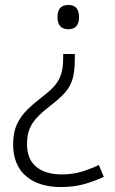

<svg xmlns="http://www.w3.org/2000/svg" viewBox="-20 -563 464 775"><path d="M282 -325Q282 -282 275 -252Q268 -222 249.5 -198Q231 -174 198 -148Q160 -119 136 -95.5Q112 -72 100.5 -45.5Q89 -19 89 18Q89 80 126.5 110.5Q164 141 229 141Q272 141 307.5 130.5Q343 120 379 103L399 151Q357 170 316.5 181Q276 192 226 192Q136 192 84.5 147.5Q33 103 33 19Q33 -28 48.5 -61.5Q64 -95 92 -122Q120 -149 158 -178Q188 -201 204.5 -222Q221 -243 228 -268Q235 -293 235 -330V-345H282ZM299 -494Q299 -445 256 -445Q212 -445 212 -494Q212 -543 256 -543Q299 -543 299 -494Z"/></svg>

Font: Noto Sans Sinhala Light
Style: Regular
Weight: 300
Designer: Jelle Bosma - Monotype Design Team
Foundry: Monotype Imaging Inc.
Version: Version 2.006; ttfautohint (v1.8.4.7-5d5b)